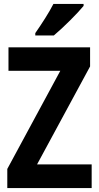

<svg xmlns="http://www.w3.org/2000/svg" viewBox="-20 -954 502 974"><path d="M404 -924V-934H251C228 -889 193 -835 159 -786V-774H253C301 -814 374 -887 404 -924ZM445 0V-120H168L437 -617V-714H23V-595H286L17 -97V0Z"/></svg>

Font: Noto Sans Telugu Condensed
Style: Bold
Weight: 700
Width: 3
Designer: Jelle Bosma - Monotype Design Team
Foundry: Monotype Imaging Inc.
Version: Version 2.005